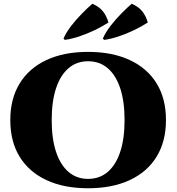

<svg xmlns="http://www.w3.org/2000/svg" viewBox="-20 -991 945 1025"><path d="M450 -714Q579 -714 672.5 -670.5Q766 -627 816 -546Q866 -465 866 -350Q866 -236 816 -154.5Q766 -73 672.5 -29.5Q579 14 450 14Q321 14 228 -29.5Q135 -73 85 -154Q35 -235 35 -350Q35 -464 85 -545.5Q135 -627 228 -670.5Q321 -714 450 -714ZM450 -36Q512 -36 555.5 -73.5Q599 -111 622 -181Q645 -251 645 -350Q645 -449 622 -519Q599 -589 555.5 -626.5Q512 -664 450 -664Q389 -664 345.5 -626.5Q302 -589 279 -519Q256 -449 256 -350Q256 -251 279 -181Q302 -111 345.5 -73.5Q389 -36 450 -36ZM319 -785Q333 -818 361 -854Q389 -890 420 -921Q451 -952 473 -971Q510 -955 529.5 -930.5Q549 -906 559 -871Q527 -850 486.5 -830.5Q446 -811 404.5 -797Q363 -783 326 -778ZM529 -785Q543 -818 571 -854Q599 -890 630 -921Q661 -952 683 -971Q720 -955 739.5 -930.5Q759 -906 769 -871Q737 -850 696.5 -830.5Q656 -811 614.5 -797Q573 -783 536 -778Z"/></svg>

Font: Cinzel Black
Style: Regular
Weight: 900
Designer: Natanael Gama
Version: Version 2.000